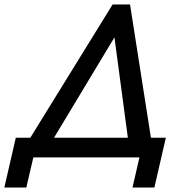

<svg xmlns="http://www.w3.org/2000/svg" viewBox="-85 -710 827 866"><path d="M-65.4 135.7 -13.7 -88.9H51.8L422.9 -689.9H501.5L595.7 -88.9H663.1L611.3 135.7H512.7L543.9 0H65.4L33.7 135.7ZM158.7 -88.9H491.7L431.2 -541.5Z"/></svg>

Font: HK Grotesk Medium Italic
Style: Regular
Weight: 500
Italic angle: -13°
Designer: Alfredo Marco Pradil and Stefan Peev
Foundry: Hanken Design Co.
Version: Version 1.000;PS 001.000;hotconv 1.0.88;makeotf.lib2.5.64775